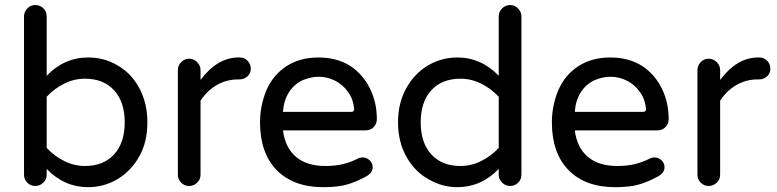

<svg xmlns="http://www.w3.org/2000/svg" viewBox="-20 -739 3111 769"><path d="M167 -62.5V-39.1Q167 -20.5 153.3 -7.3Q139.6 5.9 121.1 5.9Q102.5 5.9 89.4 -7.3Q76.2 -20.5 76.2 -39.1V-672.9Q76.2 -691.4 89.4 -705.1Q102.5 -718.8 121.1 -718.8Q140.6 -718.8 153.8 -705.6Q167 -692.4 167 -672.9V-435.5Q237.3 -508.8 333 -508.8Q396.5 -508.8 448.2 -478.5Q504.9 -447.3 537.6 -386.7Q570.3 -326.2 570.3 -249Q570.3 -168.9 537.1 -111.3Q503.9 -52.7 449.7 -21Q395.5 10.7 333 10.7Q237.3 10.7 167 -62.5ZM479.5 -249Q479.5 -331.1 437 -377.4Q394.5 -423.8 320.3 -423.8Q277.3 -423.8 237.8 -404.3Q198.2 -384.8 167 -351.6V-146.5Q198.2 -113.3 237.8 -93.8Q277.3 -74.2 320.3 -74.2Q394.5 -74.2 437 -120.6Q479.5 -167 479.5 -249Z M692.4 -39.1V-458Q692.4 -476.6 705.6 -490.2Q718.8 -503.9 737.3 -503.9Q755.9 -503.9 769.5 -490.2Q783.2 -476.6 783.2 -458V-418.9Q850.6 -508.8 935.5 -508.8H940.4Q959 -508.8 971.7 -495.6Q984.4 -482.4 984.4 -463.9Q984.4 -445.3 971.2 -433.1Q958 -420.9 938.5 -420.9H933.6Q887.7 -420.9 849.1 -398.9Q810.5 -377 783.2 -335.9V-39.1Q783.2 -20.5 769.5 -7.3Q755.9 5.9 737.3 5.9Q718.8 5.9 705.6 -7.3Q692.4 -20.5 692.4 -39.1Z M1021.5 -249Q1021.5 -315.4 1046.9 -377Q1073.2 -438.5 1127 -473.6Q1180.7 -508.8 1255.9 -508.8Q1328.1 -508.8 1381.8 -475.6Q1432.6 -442.4 1460.9 -386.2Q1489.3 -330.1 1489.3 -261.7Q1489.3 -243.2 1476.6 -230Q1463.9 -216.8 1443.4 -216.8H1113.3Q1122.1 -147.5 1165.5 -110.8Q1209 -74.2 1283.2 -74.2Q1322.3 -74.2 1353 -81.5Q1383.8 -88.9 1415 -104.5Q1421.9 -108.4 1432.6 -108.4Q1448.2 -108.4 1460.4 -97.2Q1472.7 -85.9 1472.7 -69.3Q1472.7 -46.9 1446.3 -32.2Q1405.3 -9.8 1368.2 0.5Q1331.1 10.7 1275.4 10.7Q1155.3 10.7 1088.4 -57.6Q1021.5 -126 1021.5 -249ZM1398.4 -303.7Q1394.5 -342.8 1375 -369.1Q1353.5 -400.4 1321.8 -416Q1290 -431.6 1255.9 -431.6Q1224.6 -431.6 1190.4 -417Q1156.2 -400.4 1136.2 -367.7Q1116.2 -335 1113.3 -291H1386.7Q1399.4 -291 1398.4 -303.7Z M1697.3 -20.5Q1640.6 -51.8 1607.4 -111.8Q1574.2 -171.9 1574.2 -249Q1574.2 -328.1 1608.4 -387.7Q1641.6 -446.3 1695.3 -477.5Q1749 -508.8 1811.5 -508.8Q1907.2 -508.8 1977.5 -435.5V-672.9Q1977.5 -692.4 1991.2 -705.6Q2004.9 -718.8 2023.4 -718.8Q2042 -718.8 2055.2 -705.1Q2068.4 -691.4 2068.4 -672.9V-39.1Q2068.4 -20.5 2055.2 -7.3Q2042 5.9 2023.4 5.9Q2004.9 5.9 1991.2 -7.3Q1977.5 -20.5 1977.5 -39.1V-62.5Q1907.2 10.7 1811.5 10.7Q1752 10.7 1697.3 -20.5ZM1977.5 -146.5V-351.6Q1946.3 -384.8 1906.7 -404.3Q1867.2 -423.8 1824.2 -423.8Q1750 -423.8 1707.5 -377.4Q1665 -331.1 1665 -249Q1665 -167 1707.5 -120.6Q1750 -74.2 1824.2 -74.2Q1867.2 -74.2 1906.7 -93.8Q1946.3 -113.3 1977.5 -146.5Z M2190.4 -249Q2190.4 -315.4 2215.8 -377Q2242.2 -438.5 2295.9 -473.6Q2349.6 -508.8 2424.8 -508.8Q2497.1 -508.8 2550.8 -475.6Q2601.6 -442.4 2629.9 -386.2Q2658.2 -330.1 2658.2 -261.7Q2658.2 -243.2 2645.5 -230Q2632.8 -216.8 2612.3 -216.8H2282.2Q2291 -147.5 2334.5 -110.8Q2377.9 -74.2 2452.1 -74.2Q2491.2 -74.2 2522 -81.5Q2552.7 -88.9 2584 -104.5Q2590.8 -108.4 2601.6 -108.4Q2617.2 -108.4 2629.4 -97.2Q2641.6 -85.9 2641.6 -69.3Q2641.6 -46.9 2615.2 -32.2Q2574.2 -9.8 2537.1 0.5Q2500 10.7 2444.3 10.7Q2324.2 10.7 2257.3 -57.6Q2190.4 -126 2190.4 -249ZM2567.4 -303.7Q2563.5 -342.8 2543.9 -369.1Q2522.5 -400.4 2490.7 -416Q2459 -431.6 2424.8 -431.6Q2393.6 -431.6 2359.4 -417Q2325.2 -400.4 2305.2 -367.7Q2285.2 -335 2282.2 -291H2555.7Q2568.4 -291 2567.4 -303.7Z M2773.4 -39.1V-458Q2773.4 -476.6 2786.6 -490.2Q2799.8 -503.9 2818.4 -503.9Q2836.9 -503.9 2850.6 -490.2Q2864.3 -476.6 2864.3 -458V-418.9Q2931.6 -508.8 3016.6 -508.8H3021.5Q3040 -508.8 3052.7 -495.6Q3065.4 -482.4 3065.4 -463.9Q3065.4 -445.3 3052.2 -433.1Q3039.1 -420.9 3019.5 -420.9H3014.6Q2968.8 -420.9 2930.2 -398.9Q2891.6 -377 2864.3 -335.9V-39.1Q2864.3 -20.5 2850.6 -7.3Q2836.9 5.9 2818.4 5.9Q2799.8 5.9 2786.6 -7.3Q2773.4 -20.5 2773.4 -39.1Z"/></svg>

Font: jf-openhuninn-1.0
Style: Regular
Weight: 400
Designer: [Kosugi Maru]
      Designed by Motoya company      

      [Varela Round]
      Joe Prince(Latin component); Avraham Co
Foundry: justfont CO.,LTD.
Version: 1.0